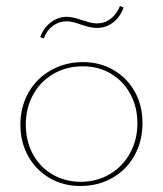

<svg xmlns="http://www.w3.org/2000/svg" viewBox="-20 -617 544 640"><path d="M114 -493Q125 -524 149.5 -542.5Q174 -561 202 -561Q222 -561 253 -550Q257 -549 273 -544Q289 -539 304 -539Q329 -539 349 -554.5Q369 -570 380 -597L392 -592Q381 -561 357.5 -542.5Q334 -524 304 -524Q287 -524 270 -529Q253 -534 250 -535Q221 -546 202 -546Q177 -546 156.5 -531Q136 -516 126 -489ZM48 -201Q48 -261 75 -308.5Q102 -356 150 -383Q198 -410 257 -410Q313 -410 358.5 -383.5Q404 -357 429.5 -311Q455 -265 455 -207Q455 -147 428.5 -99Q402 -51 354.5 -24Q307 3 248 3Q191 3 145.5 -23.5Q100 -50 74 -96.5Q48 -143 48 -201ZM438 -206Q438 -260 414.5 -303.5Q391 -347 349.5 -371.5Q308 -396 256 -396Q202 -396 158.5 -371Q115 -346 90.5 -301.5Q66 -257 66 -202Q66 -147 89.5 -103.5Q113 -60 155 -35.5Q197 -11 249 -11Q303 -11 346 -36.5Q389 -62 413.5 -106.5Q438 -151 438 -206Z"/></svg>

Font: Ysabeau Infant Thin
Style: Regular
Weight: 200
Designer: Christian Thalmann (Catharsis Fonts)
Version: Version 0.003